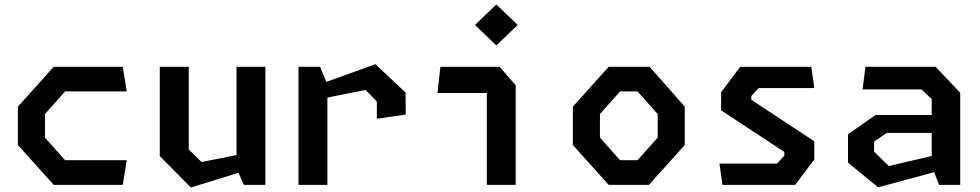

<svg xmlns="http://www.w3.org/2000/svg" viewBox="-20 -826 4380 858"><path d="M220 0H528.5L546.5 -110H271L181 -211V-316.5L271 -417.5H546.5L528.5 -527.5H220L60 -349.5V-178Z M823.5 -527.5H694V-128.5L833 12L1046 -54L1069.5 0H1166V-527.5H1037V-133L880.5 -102L823.5 -158Z M1664 -295.5 1793 -314 1792.5 -412.5 1657.5 -539 1438 -460 1410.5 -527.5H1314V0H1443V-390L1613.5 -424L1664 -372.5Z M2155.5 0H2284.5V-445L2212.5 -527.5H1948L1935 -410.5H2155.5ZM2198 -623 2293.5 -714.5 2198 -806 2102.5 -714.5Z M2700 0H2880L3040 -178V-349.5L2883 -527.5H2700L2540 -349.5V-178ZM2751 -110 2661 -211V-316.5L2751 -417.5H2829L2919 -316.5V-211L2829 -110Z M3208.5 0H3533.5L3619 -113.5V-194.5L3337.5 -380V-397L3370.5 -432.5H3619L3605.5 -527.5H3288L3202.5 -414V-333L3485 -147V-130.5L3452 -95H3195Z M4176.5 0H4271V-411.5L4161 -527.5H3847.5L3834.5 -426.5H4098L4143.5 -383.5V-312H3892.5L3769.5 -226V-99L3904 11L4154.5 -56.5ZM3886 -148.5V-193L3942.5 -232H4143.5V-129L3952 -84Z"/></svg>

Font: Monaspace Krypton SemiBold
Style: Regular
Weight: 600
Designer: Riley Cran & the Lettermatic Team
Foundry: Lettermatic
Version: Version 1.200 (Monaspace Krypton)